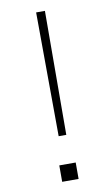

<svg xmlns="http://www.w3.org/2000/svg" viewBox="-84 -774 473 818"><g transform="rotate(-10 152.5 -365.0)"><path d="M136 -194 133 -730H171L169 -194ZM117 0V-71H188V0Z"/></g></svg>

Font: M PLUS 1 Thin ExtraLight
Style: Regular
Weight: 250
Version: Version 1.001